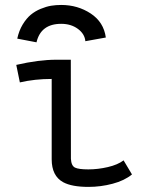

<svg xmlns="http://www.w3.org/2000/svg" viewBox="-20 -731 558 760"><path d="M222.2 -636.7Q141.6 -636.7 124.5 -563.5L48.3 -578.1Q55.2 -609.9 69.8 -634Q84.5 -658.2 101.8 -672.6Q119.1 -687 141.1 -696Q163.1 -705.1 182.4 -708.3Q201.7 -711.4 222.2 -711.4Q287.6 -711.4 339.1 -677.5Q390.6 -643.6 398.9 -582.5L317.9 -567.9Q315.4 -596.7 288.3 -616.7Q261.2 -636.7 222.2 -636.7ZM203.6 -494.6H260.3Q260.3 -494.6 260.7 -102.5Q262.2 -74.7 276.9 -67.6Q291.5 -60.5 329.6 -60.5Q367.7 -60.5 406.7 -69.6Q445.8 -78.6 469.2 -96.2L502.4 -40.5Q472.7 -16.1 425.8 -3.7Q378.9 8.8 330.1 8.8Q264.2 8.8 230 -9.8Q184.6 -34.7 184.6 -100.6V-418.5Q117.7 -418.5 58.6 -404.8L44.4 -474.1Q132.8 -494.6 203.6 -494.6Z"/></svg>

Font: Fantasque Sans Mono
Style: Regular
Weight: 400
Monospace: yes
Designer: Jany Belluz
Version: Version 1.8.0 ; ttfautohint (v1.8.2)